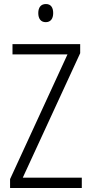

<svg xmlns="http://www.w3.org/2000/svg" viewBox="-20 -1026 452 953"><path d="M208 -1006C182 -1006 170 -988 170 -961C170 -933 183 -916 207 -916C231 -916 244 -933 244 -961C244 -988 233 -1006 208 -1006ZM386 -93V-144H93L378 -762V-807H42V-756H315L30 -137V-93Z"/></svg>

Font: Noto Sans Kannada UI Condensed Light
Style: Regular
Weight: 300
Width: 3
Designer: Jelle Bosma - Monotype Design Team
Foundry: Monotype Imaging Inc.
Version: Version 2.005